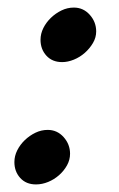

<svg xmlns="http://www.w3.org/2000/svg" viewBox="-20 -475 315 507"><path d="M18 -47Q18 -63 25.5 -78Q33 -93 45.5 -105Q58 -117 73.5 -124.5Q89 -132 106 -132Q131 -132 148 -113Q165 -94 165 -69Q165 -53 157 -38.5Q149 -24 136 -12.5Q123 -1 107 5.5Q91 12 75 12Q49 12 33.5 -5Q18 -22 18 -47ZM87 -370Q87 -386 94.5 -401Q102 -416 114.5 -428Q127 -440 142.5 -447.5Q158 -455 175 -455Q200 -455 217 -436Q234 -417 234 -392Q234 -376 225.5 -361.5Q217 -347 204 -335.5Q191 -324 175 -317.5Q159 -311 144 -311Q118 -311 102.5 -328Q87 -345 87 -370Z"/></svg>

Font: Quattrocento Sans
Style: Bold Italic
Weight: 700
Designer: Pablo Impallari
Foundry: Pablo Impallari, Igino Marini, Brenda Gallo
Version: Version 2.000